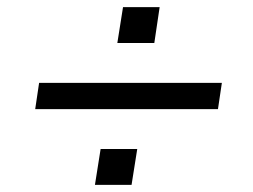

<svg xmlns="http://www.w3.org/2000/svg" viewBox="-20 -555 711 540"><path d="M79 -248 90 -322H604L593 -248ZM247 -35 263 -136H366L350 -35ZM310 -434 326 -535H429L414 -434Z"/></svg>

Font: Nunito Sans 7pt SemiExpanded Medium
Style: Italic
Weight: 500
Width: 6
Italic angle: -9°
Designer: Vernon Adams
Foundry: Vernon Adams
Version: Version 3.101;gftools[0.9.27]